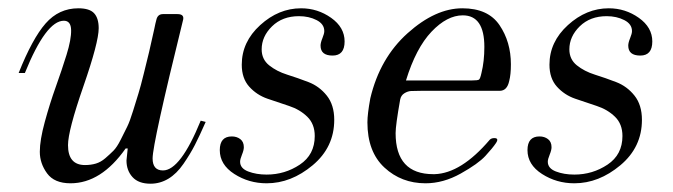

<svg xmlns="http://www.w3.org/2000/svg" viewBox="-20 -433 1622 463"><path d="M343 10Q314 10 299.5 -6Q285 -22 285 -46L288 -75H283Q224 9 150 9Q111 9 93.5 -15Q76 -39 76 -67Q76 -95 88 -139Q100 -183 114.5 -223.5Q129 -264 140.5 -301Q152 -338 151.5 -360.5Q151 -383 134 -383Q91 -383 40 -257H25Q58 -340 90 -376.5Q122 -413 169 -413Q196 -413 207 -401Q218 -389 218 -365Q218 -331 181 -224.5Q144 -118 144 -83Q144 -35 185 -35Q199 -35 211 -38.5Q223 -42 234 -51.5Q245 -61 253.5 -69.5Q262 -78 271 -96Q280 -114 286.5 -127Q293 -140 301 -166Q309 -192 314 -208Q319 -224 327 -256.5Q335 -289 339.5 -307.5Q344 -326 352 -363Q355 -378 357 -385Q360 -399 373 -399H408Q426 -399 421 -383Q348 -87 348 -51Q348 -22 373 -22Q415 -22 464 -142L476 -139Q461 -105 450 -83.5Q439 -62 422.5 -38Q406 -14 386 -2Q366 10 343 10Z M623 9Q580 9 545 -13.5Q510 -36 510 -71Q510 -104 539 -104Q551 -104 559.5 -97.5Q568 -91 568 -78Q568 -71 563.5 -60Q559 -49 559 -43Q559 -27 578.5 -19.5Q598 -12 623 -12Q667 -12 703 -36Q739 -60 739 -105Q739 -134 721 -151.5Q703 -169 677 -177.5Q651 -186 625 -195Q599 -204 581 -224Q563 -244 563 -277Q563 -332 607.5 -372.5Q652 -413 706 -413Q746 -413 778.5 -390Q811 -367 811 -333Q811 -299 782 -299Q753 -299 753 -323Q753 -330 757.5 -341Q762 -352 762 -358Q762 -375 743.5 -384.5Q725 -394 701 -394Q661 -394 636 -369.5Q611 -345 611 -314Q611 -290 629 -275.5Q647 -261 672.5 -253Q698 -245 724 -235Q750 -225 768 -202.5Q786 -180 786 -144Q786 -78 734 -34.5Q682 9 623 9Z M1006 9Q948 9 907 -29Q866 -67 866 -138Q866 -158 873 -196Q896 -293 963 -353Q1030 -413 1095 -413Q1157 -413 1184.5 -372.5Q1212 -332 1212 -278Q1212 -253 1208 -238Q1203 -214 1185 -214H996Q979 -214 971 -213.5Q963 -213 955 -208Q947 -203 945 -193Q934 -131 934 -112Q934 -13 1025 -13H1028Q1092 -15 1161 -96Q1165 -100 1172 -100Q1184 -100 1176 -88Q1168 -76 1150.5 -57Q1133 -38 1091 -14.5Q1049 9 1006 9ZM959 -239H1118Q1132 -239 1135 -241Q1138 -243 1141 -257Q1148 -285 1148 -320Q1148 -396 1096 -396Q1058 -396 1020.5 -356.5Q983 -317 959 -239Z M1365 9Q1322 9 1287 -13.5Q1252 -36 1252 -71Q1252 -104 1281 -104Q1293 -104 1301.5 -97.5Q1310 -91 1310 -78Q1310 -71 1305.5 -60Q1301 -49 1301 -43Q1301 -27 1320.5 -19.5Q1340 -12 1365 -12Q1409 -12 1445 -36Q1481 -60 1481 -105Q1481 -134 1463 -151.5Q1445 -169 1419 -177.5Q1393 -186 1367 -195Q1341 -204 1323 -224Q1305 -244 1305 -277Q1305 -332 1349.5 -372.5Q1394 -413 1448 -413Q1488 -413 1520.5 -390Q1553 -367 1553 -333Q1553 -299 1524 -299Q1495 -299 1495 -323Q1495 -330 1499.5 -341Q1504 -352 1504 -358Q1504 -375 1485.5 -384.5Q1467 -394 1443 -394Q1403 -394 1378 -369.5Q1353 -345 1353 -314Q1353 -290 1371 -275.5Q1389 -261 1414.5 -253Q1440 -245 1466 -235Q1492 -225 1510 -202.5Q1528 -180 1528 -144Q1528 -78 1476 -34.5Q1424 9 1365 9Z"/></svg>

Font: HK Venetian
Style: Italic
Weight: 400
Italic angle: -12°
Version: Version 1.000;PS 001.000;hotconv 1.0.88;makeotf.lib2.5.64775